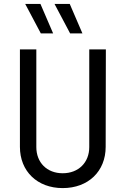

<svg xmlns="http://www.w3.org/2000/svg" viewBox="-20 -953 643 983"><path d="M301 10C432 10 521 -76 521 -201L522 -700H437V-200C437 -121 382 -66 301 -66C220 -66 166 -121 166 -200V-700H82V-201C82 -76 171 10 301 10ZM252 -782 187 -933H109L189 -782ZM402 -782 337 -933H259L339 -782Z"/></svg>

Font: Finlandica
Style: Regular
Weight: 400
Designer: Niklas Ekholm, Juho Hiilivirta, Jaakko Suomalainen
Foundry: Helsinki Type Studio
Version: Version 2.000;Glyphs 3.2 (3202)